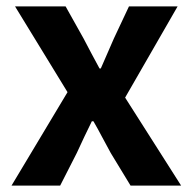

<svg xmlns="http://www.w3.org/2000/svg" viewBox="-20 -580 602 600"><path d="M191 -292 27 -560H185L241 -460Q266 -412 291 -366H295Q305 -389 315.5 -413Q326 -437 336 -460L383 -560H535L371 -275L546 0H388L326 -102Q312 -127 299 -152Q286 -177 272 -201H267Q255 -177 243.5 -152.5Q232 -128 220 -102L168 0H16Z"/></svg>

Font: SpoqaHanSans-Bold
Style: Regular
Weight: 700
Designer: [Spoqa Han Sans] Dong-huui Kim \uAE40 \uB3D9 \uD718   [Noto Sans] Ryoko NISHIZUKA \u897F \u585A \u6DBC \u5B50  (kana & i
Foundry: Spoqa (http://www.spoqa-han-sans.com)
Version: Version 2.000